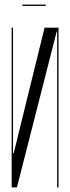

<svg xmlns="http://www.w3.org/2000/svg" viewBox="-20 -820 307 840"><path d="M236 -699V0H230V-682H228L54 0H31V-699H37V-150H40L175 -699ZM180 -794H78V-800H180Z"/></svg>

Font: Moniqa Cond Display
Style: Regular
Weight: 400
Width: 3
Designer: Rajesh Rajput
Foundry: Rajesh Rajput
Version: Version 1.000